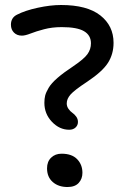

<svg xmlns="http://www.w3.org/2000/svg" viewBox="-20 -752 502 771"><path d="M257.8 -231Q218.8 -231 188.5 -262.9Q158.2 -294.9 158.2 -338.9Q158.2 -355.5 161.4 -368.2Q164.6 -380.9 175.3 -399.2Q186 -417.5 210.7 -439Q235.4 -460.4 273.9 -485.8Q317.4 -515.1 331.3 -534.7Q345.2 -554.2 345.2 -578.1Q345.2 -610.4 317.4 -626.7Q289.6 -643.1 228 -643.1Q189 -643.1 156.7 -634.5Q124.5 -626 102.8 -617.4Q81.1 -608.9 67.9 -608.9Q48.3 -608.9 36.1 -621.1Q23.9 -633.3 23.9 -652.8Q23.9 -680.7 47.9 -692.9Q81.1 -710 131.8 -720.9Q182.6 -731.9 225.1 -731.9Q329.6 -731.9 382.8 -690.2Q436 -648.4 436 -580.1Q436 -535.2 413.8 -500Q391.6 -464.8 330.1 -423.8Q278.8 -390.1 263.4 -372.6Q248 -355 248 -336.9Q248 -324.7 255.1 -314.7Q262.2 -304.7 270.5 -299.1Q278.8 -293.5 285.9 -283.9Q293 -274.4 293 -262.2Q293 -249 283.4 -240Q273.9 -231 257.8 -231ZM251 -1Q214.8 -1 191.9 -21Q168.9 -41 168.9 -76.2Q168.9 -103 185.3 -118.9Q201.7 -134.8 227.1 -134.8Q268.6 -134.8 289.8 -112.8Q311 -90.8 311 -58.1Q311 -33.7 295.9 -17.3Q280.8 -1 251 -1Z"/></svg>

Font: Shantell Sans Bouncy
Style: Regular
Weight: 400
Designer: Stephen Nixon, Anya Danilova, Shantell Martin
Foundry: Arrow Type
Version: Version 1.006;[9816181b4]